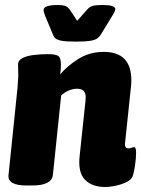

<svg xmlns="http://www.w3.org/2000/svg" viewBox="-20 -738 563 766"><path d="M399 8Q347 8 318.5 -21.5Q290 -51 298 -118L321 -335Q321 -340 321.5 -343.5Q322 -347 322 -351Q322 -384 287 -384Q271 -384 253.5 -376.5Q236 -369 224 -357L191 -40Q186 2 109 2H86Q9 2 14 -40L50 -389Q50 -397 51.5 -413Q53 -429 53 -440Q53 -450 52.5 -459.5Q52 -469 52 -480Q52 -498 71 -507Q90 -516 117.5 -519Q145 -522 171 -522Q201 -522 212 -515Q223 -508 223 -480Q223 -460 220 -441Q247 -474 292 -502.5Q337 -531 394 -531Q504 -531 504 -418Q504 -411 503.5 -403Q503 -395 502 -387L479 -168Q476 -146 493 -146Q499 -146 505 -148.5Q511 -151 515 -151Q523 -151 523 -129Q523 -107 518.5 -76.5Q514 -46 508 -32Q502 -20 483.5 -11Q465 -2 442 3Q419 8 399 8ZM388 -718Q440 -718 440 -702Q440 -694 428 -675L384 -603Q377 -591 367.5 -584.5Q358 -578 339 -575Q320 -572 283 -572Q246 -572 228 -575Q210 -578 202 -584.5Q194 -591 190 -603L160 -675Q154 -690 154 -698Q154 -718 210 -718Q229 -718 239.5 -714.5Q250 -711 258 -700L288 -655L328 -700Q337 -711 350 -714.5Q363 -718 388 -718Z"/></svg>

Font: Asap Semi Condensed Semi Condensed Black
Style: Italic
Weight: 900
Width: 4
Italic angle: -6°
Designer: Pablo Cosgaya
Foundry: Omnibus-Type
Version: Version 3.001; ttfautohint (v1.8.4.7-5d5b)